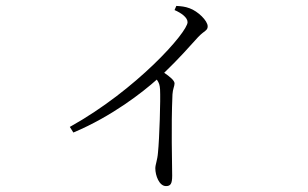

<svg xmlns="http://www.w3.org/2000/svg" viewBox="-20 -571 1040 649"><path d="M570 -537C593 -527 614 -512 614 -496C614 -462 441 -267 216 -142L228 -123C359 -178 463 -260 510 -302C518 -291 520 -283 521 -269C523 -235 519 -104 514 -55C512 -29 505 -15 505 -2C505 22 518 58 541 58C556 58 562 51 562 23C562 -23 558 -139 563 -252C564 -270 570 -280 570 -289C570 -299 554 -312 535 -325C585 -373 621 -414 650 -446C671 -468 682 -467 682 -482C682 -501 649 -533 621 -543C605 -549 592 -550 576 -551Z"/></svg>

Font: Noto Serif TC ExtraLight
Style: Regular
Weight: 200
Designer: Ryoko NISHIZUKA 西塚涼子 (kana & ideographs); Frank Grießhammer (Latin, Greek & Cyrillic); Wenlong ZHANG 张文龙 (bopomofo); San
Foundry: Adobe
Version: Version 2.001;hotconv 1.1.0;makeotfexe 2.6.0